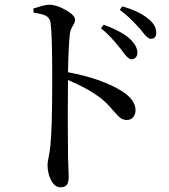

<svg xmlns="http://www.w3.org/2000/svg" viewBox="-20 -767 720 816"><path d="M237 29Q212 29 196 -3Q182 -31 182 -67Q182 -78 187 -100Q192 -127 194 -146Q202 -218 202 -435Q202 -622 195 -669Q193 -690 175 -700Q160 -708 123 -713L122 -731Q126 -732 133 -734Q171 -747 188 -747Q220 -747 259.5 -724.5Q299 -702 299 -683Q299 -672 290 -658Q279 -640 277 -624Q271 -571 269 -460Q413 -433 499 -379Q556 -343 556 -298Q556 -281 546 -269Q536 -257 519 -257Q503 -257 490 -267Q482 -273 464 -294Q436 -327 412 -347Q355 -391 269 -427Q267 -287 269 -106Q270 -82 271 -47Q272 -24 272 -17Q272 8 264 18.5Q256 29 237 29ZM538 -515Q525 -515 502 -547Q497 -554 494 -558Q492 -560 488 -565Q447 -617 409 -647L421 -662Q497 -634 532 -602Q564 -571 564 -543Q564 -530 556.5 -522.5Q549 -515 538 -515ZM620 -602Q608 -602 585 -632Q578 -641 574 -646Q571 -649 566 -654Q528 -697 489 -725L500 -740Q575 -718 610 -687Q644 -661 644 -627Q644 -602 620 -602Z"/></svg>

Font: GenRyuMin TW M
Style: Regular
Weight: 500
Version: Version 1.501;PS 1;hotconv 16.6.51;makeotf.lib2.5.65220